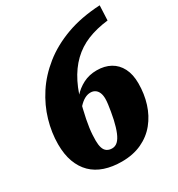

<svg xmlns="http://www.w3.org/2000/svg" viewBox="-178 -861 917 988"><g transform="rotate(-30 280.5 -367.0)"><path d="M259 10Q203 10 158 -5Q113 -20 82 -50.5Q51 -81 34.5 -126Q18 -171 18 -231Q18 -300 38.5 -370.5Q59 -441 101 -505.5Q143 -570 208 -622Q273 -674 360.5 -706Q448 -738 561 -744L557 -656Q488 -648 434 -626Q380 -604 338.5 -564Q297 -524 267.5 -465Q238 -406 220 -326Q213 -297 208 -272Q203 -247 200 -225Q197 -203 196 -184.5Q195 -166 195 -151Q195 -126 200.5 -108.5Q206 -91 218.5 -82.5Q231 -74 249 -74Q268 -74 282.5 -87.5Q297 -101 308.5 -129Q320 -157 329 -197Q334 -220 337.5 -241Q341 -262 343.5 -280.5Q346 -299 346 -313Q346 -334 340 -348.5Q334 -363 322.5 -371Q311 -379 295 -379Q277 -379 259.5 -369.5Q242 -360 224 -340.5Q206 -321 186 -290L189 -329Q209 -364 236 -394.5Q263 -425 299 -443.5Q335 -462 380 -462Q426 -462 460.5 -443Q495 -424 514 -387Q533 -350 533 -297Q533 -234 515.5 -178.5Q498 -123 463.5 -80.5Q429 -38 377.5 -14Q326 10 259 10Z"/></g></svg>

Font: Roboto Serif 20pt ExtraBold
Style: Italic
Weight: 800
Italic angle: -10°
Version: Version 1.007